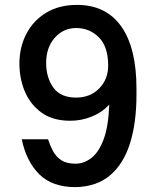

<svg xmlns="http://www.w3.org/2000/svg" viewBox="-20 -757 647 788"><path d="M177.2 -185.4Q185.4 -159.8 197.6 -136.9Q209.9 -114 231.5 -99.6Q253.2 -85.2 290.1 -85.2Q324.2 -85.2 354.6 -108.3Q384.9 -131.4 405 -184.3Q425.1 -237.2 428.3 -327.4Q397.7 -294.7 355.6 -278.1Q313.6 -261.4 268.1 -261.4Q197.4 -261.4 151.3 -294.2Q105.1 -327.1 82.4 -380.5Q59.7 -433.9 59.7 -495.7Q59.7 -563.2 88.1 -617.9Q116.5 -672.6 169.4 -704.7Q222.3 -736.9 295.8 -736.9Q415.1 -736.9 477.6 -648.6Q540.1 -560.4 540.1 -393.1V-367.5Q540.1 -253.6 513.8 -169.4Q487.6 -85.2 432.4 -38Q377.1 9.2 290.1 11Q194.2 11 141.2 -41.7Q88.1 -94.5 69.2 -185.4ZM169.4 -498.6Q169.4 -439.3 198.7 -397.9Q228 -356.5 292.3 -356.5Q350.1 -356.5 387.1 -394Q424 -431.5 424 -488.6Q423.7 -566.4 385.3 -604.2Q346.9 -642 292.6 -642Q240.1 -642 204.7 -601.9Q169.4 -561.8 169.4 -498.6Z"/></svg>

Font: Interface Medium
Style: Regular
Weight: 500
Designer: Rasmus Andersson
Foundry: rsms
Version: Version 1.8